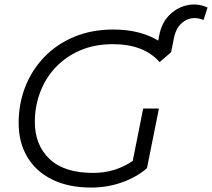

<svg xmlns="http://www.w3.org/2000/svg" viewBox="-20 -839 955 865"><path d="M391 6Q288 6 214.5 -30.5Q141 -67 102.5 -132.5Q64 -198 64 -285Q64 -371 93.5 -447Q123 -523 179 -581.5Q235 -640 314 -673Q393 -706 491 -706Q552 -706 603 -693Q654 -680 693 -656L697 -678Q708 -737 744 -772Q780 -807 826 -816Q872 -825 915 -805L897 -749Q851 -768 812.5 -745Q774 -722 763 -665L751 -604L699 -559Q629 -640 488 -640Q407 -640 342.5 -612.5Q278 -585 232 -537Q186 -489 161.5 -425Q137 -361 137 -289Q137 -186 203 -123Q269 -60 399 -60Q451 -60 495.5 -74Q540 -88 578 -114L625 -350H696L642 -81Q594 -40 528.5 -17Q463 6 391 6Z"/></svg>

Font: Montserrat
Style: Italic
Weight: 400
Italic angle: -11.3°
Designer: Julieta Ulanovsky
Foundry: Julieta Ulanovsky
Version: Version 9.000; ttfautohint (v1.8.4.7-5d5b)